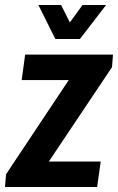

<svg xmlns="http://www.w3.org/2000/svg" viewBox="-32 -743 469 763"><path d="M241.2 -424.8H54.2L67.9 -525.9H417L413.1 -476.1L162.1 -101.1H368.2L354 0H-12.2L-7.8 -50.8ZM210.9 -723.1 245.6 -653.8 295.9 -723.1H389.6L285.6 -587.9H188L120.6 -723.1Z"/></svg>

Font: Archivo Narrow
Style: Bold Italic
Weight: 700
Italic angle: -8°
Designer: Hector Gatti
Foundry: Hector Gatti
Version: 1.002; ttfautohint (v0.8)